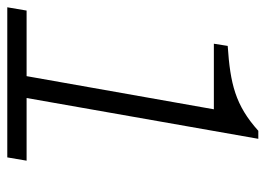

<svg xmlns="http://www.w3.org/2000/svg" viewBox="-135 -608 729 527"><g transform="rotate(90 229.5 -344.5)"><path d="M-14 0H398L407 -53H235L347 -689H325C255 -626 196 -612 92 -605L86 -567H266L175 -53H-5Z"/></g></svg>

Font: Archivo ExtraLight
Style: Italic
Weight: 200
Italic angle: -10°
Designer: Hector Gatti
Foundry: Omnibus-Type
Version: Version 2.001